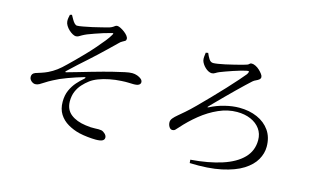

<svg xmlns="http://www.w3.org/2000/svg" viewBox="-96 -1034 2191 1352"><g transform="rotate(15 1000.0 -358.5)"><path d="M337 -693Q328 -693 318.5 -702.5Q309 -712 300.5 -727Q292 -742 283 -758L269 -754Q266 -743 264 -729Q262 -715 263 -705Q264 -690 273.5 -674.5Q283 -659 296.5 -646.5Q310 -634 324 -626.5Q338 -619 347 -619Q359 -619 367.5 -624Q376 -629 388 -636Q400 -643 421 -652Q444 -661 472.5 -671Q501 -681 531 -690.5Q561 -700 586 -706Q595 -709 597.5 -707Q600 -705 594 -695Q582 -673 558.5 -644Q535 -615 506 -581.5Q477 -548 446 -516Q415 -484 388.5 -457.5Q362 -431 343 -413Q311 -381 284 -361Q257 -341 226 -326Q205 -316 182 -308.5Q159 -301 140 -295Q127 -290 121 -282Q115 -274 115 -261Q115 -250 121.5 -240.5Q128 -231 138.5 -225Q149 -219 158 -219Q173 -219 187 -226.5Q201 -234 221 -247.5Q241 -261 272 -277Q310 -298 367 -319Q424 -340 479 -356Q488 -359 489.5 -356Q491 -353 484 -346Q460 -326 435.5 -298.5Q411 -271 394.5 -234.5Q378 -198 378 -150Q378 -97 401.5 -60Q425 -23 464.5 0Q504 23 549 34Q579 41 613 44.5Q647 48 671 48Q704 48 719 40.5Q734 33 734 17Q734 3 720.5 -10Q707 -23 693 -26Q675 -29 646.5 -27Q618 -25 578 -31Q510 -40 468.5 -72.5Q427 -105 426 -165Q426 -207 439.5 -238.5Q453 -270 474.5 -293.5Q496 -317 520 -335Q542 -352 577 -365.5Q612 -379 655 -387.5Q698 -396 740 -398Q771 -400 791 -399Q811 -398 827 -398Q855 -398 866.5 -405.5Q878 -413 878 -425Q878 -438 866.5 -448Q855 -458 837 -464.5Q819 -471 800 -471Q779 -471 747 -464Q715 -457 661 -444Q636 -438 598 -427.5Q560 -417 516 -404.5Q472 -392 428 -379Q384 -366 347 -356Q343 -355 342 -357.5Q341 -360 344 -363Q380 -398 412 -426.5Q444 -455 473.5 -481.5Q503 -508 531 -534Q559 -560 588 -588Q617 -616 650 -648Q663 -662 674.5 -667.5Q686 -673 693 -678Q700 -683 700 -693Q700 -704 690.5 -716Q681 -728 666.5 -739Q652 -750 637 -757.5Q622 -765 613 -765Q604 -765 598.5 -761Q593 -757 585 -751.5Q577 -746 560 -740Q543 -736 511.5 -727.5Q480 -719 445 -711.5Q410 -704 380.5 -698.5Q351 -693 337 -693Z M1279 -747 1262 -744Q1260 -730 1258.5 -714.5Q1257 -699 1260 -686Q1263 -675 1271 -662.5Q1279 -650 1290.5 -639Q1302 -628 1315 -621.5Q1328 -615 1339 -615Q1352 -615 1363.5 -622.5Q1375 -630 1389 -636Q1404 -642 1428.5 -651Q1453 -660 1480 -669Q1507 -678 1531 -685Q1555 -692 1570 -695Q1587 -699 1590 -695Q1590 -694 1590 -693Q1591 -687 1582 -673Q1569 -657 1538.5 -622Q1508 -587 1467 -543Q1426 -499 1381.5 -453Q1337 -407 1297.5 -367.5Q1258 -328 1230 -304Q1207 -284 1186.5 -267Q1166 -250 1154 -235.5Q1142 -221 1142 -206Q1142 -187 1151.5 -172Q1161 -157 1175 -157Q1187 -157 1195 -164.5Q1203 -172 1214 -185Q1264 -242 1324 -290.5Q1384 -339 1450.5 -368.5Q1517 -398 1584 -398Q1641 -398 1684.5 -379Q1728 -360 1753 -325.5Q1778 -291 1778 -244Q1778 -167 1726 -113.5Q1674 -60 1578 -29Q1482 2 1352 12L1354 36Q1490 41 1585 20.5Q1680 0 1737.5 -36.5Q1795 -73 1821.5 -119.5Q1848 -166 1848 -215Q1848 -284 1814.5 -332Q1781 -380 1723 -405.5Q1665 -431 1592 -431Q1542 -431 1486 -417Q1430 -403 1382 -378Q1375 -375 1373 -376Q1373 -376 1373 -376Q1372 -378 1378 -384Q1391 -398 1415.5 -422.5Q1440 -447 1470 -477.5Q1500 -508 1531.5 -538.5Q1563 -569 1589 -594Q1615 -619 1631 -633Q1641 -642 1654 -647.5Q1667 -653 1676 -660.5Q1685 -668 1685 -679Q1685 -688 1675.5 -701Q1666 -714 1652.5 -726.5Q1639 -739 1623.5 -746.5Q1608 -754 1595 -754Q1585 -754 1578.5 -746.5Q1572 -739 1555 -735Q1544 -731 1521.5 -725.5Q1499 -720 1471.5 -713Q1444 -706 1416 -700Q1388 -694 1365.5 -690.5Q1343 -687 1331 -687Q1312 -687 1300 -706Q1288 -725 1279 -747Z"/></g></svg>

Font: Early Summer Mincho
Style: Regular
Weight: 400
Designer: GuiWonder
Version: Version 1.002